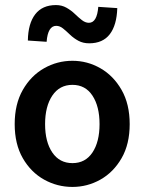

<svg xmlns="http://www.w3.org/2000/svg" viewBox="-20 -727 571 758"><path d="M266 11Q206 11 154 -18Q102 -47 70 -102.5Q38 -158 38 -237Q38 -316 70 -372Q102 -428 154 -457.5Q206 -487 266 -487Q325 -487 376.5 -457.5Q428 -428 460 -372Q492 -316 492 -237Q492 -158 460 -102.5Q428 -47 376.5 -18Q325 11 266 11ZM266 -83Q317 -83 345 -125Q373 -167 373 -237Q373 -307 345 -349.5Q317 -392 266 -392Q215 -392 186.5 -349.5Q158 -307 158 -237Q158 -167 186.5 -125Q215 -83 266 -83ZM332 -556Q308 -556 289.5 -566Q271 -576 256.5 -590Q242 -604 229 -614.5Q216 -625 202 -625Q169 -625 164 -562L90 -567Q91 -634 119 -670.5Q147 -707 201 -707Q224 -707 242.5 -696.5Q261 -686 275.5 -672Q290 -658 303.5 -647.5Q317 -637 331 -637Q363 -637 368 -700L443 -695Q441 -628 413.5 -592Q386 -556 332 -556Z"/></svg>

Font: Narnoor SemiBold
Style: Regular
Weight: 600
Designer: S. Sridhar Murthy
Foundry: SIL International
Version: Version 3.000